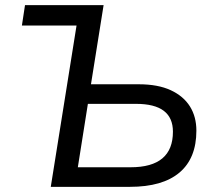

<svg xmlns="http://www.w3.org/2000/svg" viewBox="-20 -725 834 745"><path d="M177 0 277 -626H65L77 -705H382L333 -398H518Q593 -398 642.5 -375Q692 -352 717 -312Q742 -272 742 -218Q742 -111 676.5 -55.5Q611 0 484 0ZM282 -76H487Q569 -76 610 -110.5Q651 -145 651 -214Q651 -268 615.5 -295Q580 -322 508 -322H321Z"/></svg>

Font: Nunito Sans 12pt Medium
Style: Italic
Weight: 500
Italic angle: -9°
Designer: Vernon Adams
Foundry: Vernon Adams
Version: Version 3.101;gftools[0.9.27]